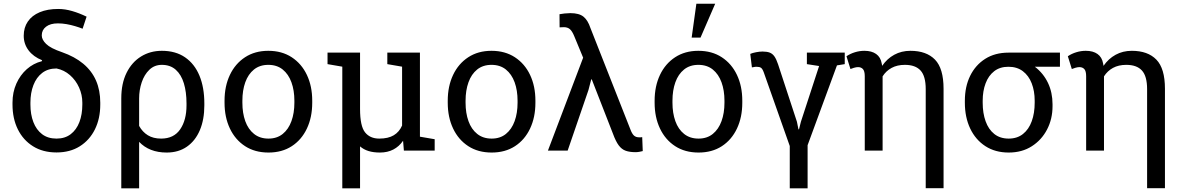

<svg xmlns="http://www.w3.org/2000/svg" viewBox="-20 -812 6368 1035"><path d="M284.7 9.8Q211.4 9.8 158.2 -23.4Q105 -56.6 76.2 -114.7Q47.4 -172.9 47.4 -248.5V-258.8Q47.4 -314.5 68.1 -361.1Q88.9 -407.7 124.5 -439.2Q160.2 -470.7 205.1 -481.9L207 -487.3Q160.2 -505.9 134 -540.5Q107.9 -575.2 107.9 -619.1Q107.9 -663.6 130.1 -696Q152.3 -728.5 194.1 -746.1Q235.8 -763.7 293.9 -763.7Q330.6 -763.7 369.1 -752.4Q407.7 -741.2 446.8 -722.2L425.3 -657.2Q406.7 -664.6 384.5 -671.1Q362.3 -677.7 338.6 -681.9Q314.9 -686 292 -686Q251.5 -686 228.3 -668.2Q205.1 -650.4 205.1 -621.1Q205.1 -598.1 228.8 -575Q252.4 -551.8 314 -530.8Q382.8 -506.8 428.7 -468.5Q474.6 -430.2 497.6 -377.7Q520.5 -325.2 520.5 -258.8V-248.5Q520.5 -172.9 491.7 -114.7Q462.9 -56.6 410.2 -23.4Q357.4 9.8 284.7 9.8ZM284.7 -64.9Q330.1 -64.9 361.1 -88.6Q392.1 -112.3 408 -153.8Q423.8 -195.3 423.8 -248.5V-258.8Q423.8 -301.3 406.2 -340.3Q388.7 -379.4 357.2 -407Q325.7 -434.6 284.7 -442.9Q238.8 -442.9 207.5 -418.9Q176.3 -395 160.2 -353.3Q144 -311.5 144 -258.8V-248.5Q144 -195.3 159.9 -153.8Q175.8 -112.3 207 -88.6Q238.3 -64.9 284.7 -64.9Z M633.8 203.1V-281.7Q633.8 -362.3 662.4 -419.7Q690.9 -477.1 740.5 -507.6Q790 -538.1 852.5 -538.1Q926.8 -538.1 977.8 -502.9Q1028.8 -467.8 1055.2 -404.1Q1081.5 -340.3 1081.5 -254.4V-244.1Q1081.5 -167.5 1057.4 -110.4Q1033.2 -53.2 987.8 -21.5Q942.4 10.3 878.4 10.3Q831.1 10.3 793.9 -4.4Q756.8 -19 730 -47.4V203.1ZM848.6 -64.9Q917 -64.9 951.2 -114.7Q985.4 -164.6 985.4 -244.1V-254.4Q985.4 -315.9 971.2 -362.8Q957 -409.7 927.5 -436Q897.9 -462.4 852.5 -462.4Q812.5 -462.4 785.2 -436Q757.8 -409.7 743.9 -368.2Q730 -326.7 730 -281.2V-133.3Q748 -100.6 777.1 -82.8Q806.2 -64.9 848.6 -64.9Z M1427.2 10.3Q1354 10.3 1301 -24.2Q1248 -58.6 1219.2 -119.4Q1190.4 -180.2 1190.4 -258.3V-269Q1190.4 -347.2 1219.2 -408Q1248 -468.8 1301 -503.4Q1354 -538.1 1426.3 -538.1Q1499.5 -538.1 1552.5 -503.4Q1605.5 -468.8 1634.3 -408.2Q1663.1 -347.7 1663.1 -269V-258.3Q1663.1 -179.7 1634.3 -118.9Q1605.5 -58.1 1552.7 -23.9Q1500 10.3 1427.2 10.3ZM1427.2 -64.9Q1473.1 -64.9 1504.2 -90.1Q1535.2 -115.2 1551 -158.9Q1566.9 -202.6 1566.9 -258.3V-269Q1566.9 -324.7 1551 -368.4Q1535.2 -412.1 1503.9 -437.3Q1472.7 -462.4 1426.3 -462.4Q1380.4 -462.4 1349.1 -437.3Q1317.9 -412.1 1302.2 -368.4Q1286.6 -324.7 1286.6 -269V-258.3Q1286.6 -202.6 1302.2 -158.9Q1317.9 -115.2 1349.4 -90.1Q1380.9 -64.9 1427.2 -64.9Z M1825.2 203.1V-452.6L1745.6 -466.3V-528.3H1825.2H1920.9V-224.6Q1920.9 -132.3 1947.8 -98.6Q1974.6 -64.9 2024.4 -64.9Q2072.8 -64.9 2102.5 -82.8Q2132.3 -100.6 2147.5 -135.3V-452.6L2067.9 -466.3V-528.3H2243.7V-75.2L2323.2 -61.5V0H2157.2L2152.8 -53.2Q2131.3 -22 2100.1 -5.9Q2068.8 10.3 2028.3 10.3Q1993.2 10.3 1966.8 2.2Q1940.4 -5.9 1920.9 -22.9V203.1Z M2630.4 10.3Q2557.1 10.3 2504.2 -24.2Q2451.2 -58.6 2422.4 -119.4Q2393.6 -180.2 2393.6 -258.3V-269Q2393.6 -347.2 2422.4 -408Q2451.2 -468.8 2504.2 -503.4Q2557.1 -538.1 2629.4 -538.1Q2702.6 -538.1 2755.6 -503.4Q2808.6 -468.8 2837.4 -408.2Q2866.2 -347.7 2866.2 -269V-258.3Q2866.2 -179.7 2837.4 -118.9Q2808.6 -58.1 2755.9 -23.9Q2703.1 10.3 2630.4 10.3ZM2630.4 -64.9Q2676.3 -64.9 2707.3 -90.1Q2738.3 -115.2 2754.2 -158.9Q2770 -202.6 2770 -258.3V-269Q2770 -324.7 2754.2 -368.4Q2738.3 -412.1 2707 -437.3Q2675.8 -462.4 2629.4 -462.4Q2583.5 -462.4 2552.2 -437.3Q2521 -412.1 2505.4 -368.4Q2489.7 -324.7 2489.7 -269V-258.3Q2489.7 -202.6 2505.4 -158.9Q2521 -115.2 2552.5 -90.1Q2584 -64.9 2630.4 -64.9Z M3406.2 8.3Q3374.5 8.3 3353 0.7Q3331.5 -6.8 3315.4 -28.3Q3299.3 -49.8 3284.2 -91.3L3169.9 -384.3L3167 -383.8L3152.3 -327.1L3040 0H2933.6L3123.5 -501L3075.2 -617.7Q3064.5 -644 3052 -654.8Q3039.6 -665.5 3019.5 -665.5Q3015.1 -665.5 3008.1 -665Q3001 -664.6 2996.6 -664.6L2996.1 -735.4Q3004.4 -737.3 3022.9 -739.3Q3041.5 -741.2 3054.2 -741.2Q3101.6 -741.2 3125.2 -722.2Q3148.9 -703.1 3162.6 -661.6L3377.9 -115.2Q3386.7 -91.3 3397.2 -81.5Q3407.7 -71.8 3424.3 -71.8Q3430.2 -71.8 3434.3 -71.8Q3438.5 -71.8 3441.9 -72.8L3444.8 2.4Q3437.5 4.4 3427 6.3Q3416.5 8.3 3406.2 8.3Z M3745.6 10.3Q3672.4 10.3 3619.4 -24.2Q3566.4 -58.6 3537.6 -119.4Q3508.8 -180.2 3508.8 -258.3V-269Q3508.8 -347.2 3537.6 -408Q3566.4 -468.8 3619.4 -503.4Q3672.4 -538.1 3744.6 -538.1Q3817.9 -538.1 3870.8 -503.4Q3923.8 -468.8 3952.6 -408.2Q3981.4 -347.7 3981.4 -269V-258.3Q3981.4 -179.7 3952.6 -118.9Q3923.8 -58.1 3871.1 -23.9Q3818.4 10.3 3745.6 10.3ZM3745.6 -64.9Q3791.5 -64.9 3822.5 -90.1Q3853.5 -115.2 3869.4 -158.9Q3885.3 -202.6 3885.3 -258.3V-269Q3885.3 -324.7 3869.4 -368.4Q3853.5 -412.1 3822.3 -437.3Q3791 -462.4 3744.6 -462.4Q3698.7 -462.4 3667.5 -437.3Q3636.2 -412.1 3620.6 -368.4Q3605 -324.7 3605 -269V-258.3Q3605 -202.6 3620.6 -158.9Q3636.2 -115.2 3667.7 -90.1Q3699.2 -64.9 3745.6 -64.9ZM3708.5 -609.4 3733.9 -792H3835.4L3756.3 -609.4Z M4237.3 203.1V-24.9L4097.2 -421.9Q4090.3 -440.9 4082.3 -446.5Q4074.2 -452.1 4058.1 -452.1Q4053.7 -452.1 4050.8 -451.7Q4047.9 -451.2 4033.2 -448.7L4024.4 -521.5Q4036.6 -526.9 4055.9 -530.5Q4075.2 -534.2 4090.3 -534.2Q4113.8 -534.2 4128.9 -528.6Q4144 -522.9 4154.5 -508.1Q4165 -493.2 4174.3 -465.3L4275.9 -155.8L4284.2 -114.7H4287.1L4297.4 -155.8L4395.5 -456.1L4329.6 -466.3V-528.3H4533.7V-466.3L4491.7 -459.5L4333.5 -29.3V203.1Z M4970.2 202.6V-331.5Q4970.2 -401.4 4942.4 -431.9Q4914.6 -462.4 4857.9 -462.4Q4816.4 -462.4 4786.4 -446Q4756.3 -429.7 4737.8 -400.4V0H4641.6V-400.9Q4641.6 -428.7 4631.8 -439.5Q4622.1 -450.2 4605.5 -450.2Q4595.7 -450.2 4583.3 -446.5Q4570.8 -442.9 4564.5 -439.9L4543 -508.8Q4563 -522.5 4588.4 -530.3Q4613.8 -538.1 4639.6 -538.1Q4678.7 -538.1 4702.9 -521Q4727.1 -503.9 4732.9 -470.2Q4733.9 -466.8 4734.4 -463.1Q4734.9 -459.5 4735.4 -457Q4761.7 -495.6 4800.5 -516.8Q4839.4 -538.1 4887.7 -538.1Q4974.1 -538.1 5020.3 -490.5Q5066.4 -442.9 5066.4 -333.5V202.6Z M5417.5 10.3Q5344.7 10.3 5291.7 -24.2Q5238.8 -58.6 5210 -119.1Q5181.2 -179.7 5181.2 -258.3V-269Q5181.2 -344.7 5209.7 -403.1Q5238.3 -461.4 5291 -494.9Q5343.8 -528.3 5416.5 -528.3H5693.8V-452.1H5558.6Q5604.5 -417 5629.2 -365.2Q5653.8 -313.5 5653.8 -250V-239.3Q5653.8 -170.9 5624.5 -114.3Q5595.2 -57.6 5542.2 -23.7Q5489.3 10.3 5417.5 10.3ZM5417.5 -64.9Q5463.4 -64.9 5494.6 -89.8Q5525.9 -114.7 5541.7 -158.4Q5557.6 -202.1 5557.6 -258.3V-269Q5557.6 -321.3 5541.5 -362.8Q5525.4 -404.3 5493.9 -428.2Q5462.4 -452.1 5416 -452.1Q5370.1 -452.1 5339.4 -428.2Q5308.6 -404.3 5293 -362.8Q5277.3 -321.3 5277.3 -269V-258.3Q5277.3 -202.1 5293 -158.4Q5308.6 -114.7 5339.8 -89.8Q5371.1 -64.9 5417.5 -64.9Z M6163.6 202.6V-331.5Q6163.6 -401.4 6135.7 -431.9Q6107.9 -462.4 6051.3 -462.4Q6009.8 -462.4 5979.7 -446Q5949.7 -429.7 5931.2 -400.4V0H5835V-400.9Q5835 -428.7 5825.2 -439.5Q5815.4 -450.2 5798.8 -450.2Q5789.1 -450.2 5776.6 -446.5Q5764.2 -442.9 5757.8 -439.9L5736.3 -508.8Q5756.3 -522.5 5781.7 -530.3Q5807.1 -538.1 5833 -538.1Q5872.1 -538.1 5896.2 -521Q5920.4 -503.9 5926.3 -470.2Q5927.2 -466.8 5927.7 -463.1Q5928.2 -459.5 5928.7 -457Q5955.1 -495.6 5993.9 -516.8Q6032.7 -538.1 6081.1 -538.1Q6167.5 -538.1 6213.6 -490.5Q6259.8 -442.9 6259.8 -333.5V202.6Z"/></svg>

Font: Roboto Slab LO
Style: Regular
Weight: 400
Designer: Google
Version: Version 2.000